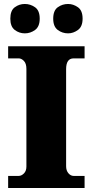

<svg xmlns="http://www.w3.org/2000/svg" viewBox="-20 -947 466 967"><path d="M21 0V-61H74Q88 -61 100.5 -73.5Q113 -86 113 -108V-600Q113 -627 100.5 -640Q88 -653 74 -653H21V-714H406V-653H351Q313 -653 313 -599V-110Q313 -88 324.5 -74.5Q336 -61 351 -61H406V0ZM323 -779Q294 -779 271 -796Q248 -813 248 -853Q248 -894 271 -910.5Q294 -927 323 -927Q349 -927 372.5 -910.5Q396 -894 396 -853Q396 -813 372.5 -796Q349 -779 323 -779ZM105 -779Q77 -779 54.5 -796Q32 -813 32 -853Q32 -894 54.5 -910.5Q77 -927 105 -927Q133 -927 156.5 -910.5Q180 -894 180 -853Q180 -813 156.5 -796Q133 -779 105 -779Z"/></svg>

Font: Noto Serif Hentaigana Black
Style: Regular
Weight: 900
Designer: Kazuhiro Yamada
Foundry: nipponia
Version: Version 1.000; ttfautohint (v1.8.4.7-5d5b)